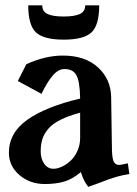

<svg xmlns="http://www.w3.org/2000/svg" viewBox="-20 -704 525 737"><path d="M287.6 -174.3V-271.5Q242.2 -259.3 211.7 -243.9Q181.2 -228.5 165 -209.2Q148.9 -189.9 142.6 -169.7Q136.2 -149.4 136.2 -123Q136.2 -94.7 149.7 -75.4Q163.1 -56.2 185.1 -56.2Q200.7 -56.2 218.3 -64.5Q235.8 -72.8 251.5 -87.4Q267.1 -102.1 277.3 -125Q287.6 -147.9 287.6 -174.3ZM221.2 -490.7Q306.6 -490.7 356.2 -445.3Q405.8 -399.9 406.7 -330.1L409.7 -128.9Q410.6 -93.8 417.2 -82.3Q423.8 -70.8 438.5 -70.8Q441.9 -70.8 470.7 -77.1L476.6 -36.1Q464.8 -34.2 452.4 -31.5Q439.9 -28.8 431.2 -26.4Q422.4 -23.9 410.6 -20Q398.9 -16.1 393.3 -14.2Q387.7 -12.2 376 -7.6Q364.3 -2.9 361.3 -2Q356 0 318.8 13.2Q300.8 -8.8 290.5 -43.5Q257.8 -16.1 225.8 -6.8Q193.8 2.4 151.9 2.4Q94.7 2.4 54.4 -32.2Q14.2 -66.9 14.2 -117.7Q14.2 -194.3 85 -244.4Q155.8 -294.4 287.6 -325.7Q286.6 -391.1 273.4 -415Q260.3 -439 227.5 -439Q204.1 -439 182.9 -414.6Q161.6 -390.1 139.2 -343.8L48.3 -393.1L81.1 -457.5Q153.8 -490.7 221.2 -490.7ZM307.1 -683.6H360.8Q360.8 -606.9 330.8 -579.3Q300.8 -551.8 224.6 -551.8Q148.4 -551.8 118.4 -579.3Q88.4 -606.9 88.4 -683.6H142.1Q142.1 -659.7 162.8 -650.1Q183.6 -640.6 224.6 -640.6Q265.6 -640.6 286.4 -650.1Q307.1 -659.7 307.1 -683.6Z"/></svg>

Font: Flanker
Style: Bold
Weight: 700
Designer: Flanker
Foundry: Flanker
Version: Version 2.021